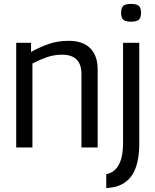

<svg xmlns="http://www.w3.org/2000/svg" viewBox="-20 -755 795 983"><path d="M63 0V-536H139V-489Q188 -516 233 -531Q278 -546 331 -546Q404 -546 442 -508Q480 -470 480 -399V0H397V-376Q397 -475 298 -475Q257 -475 221 -462.5Q185 -450 146 -430V0ZM651 -644Q623 -644 611.5 -654Q600 -664 600 -689Q600 -715 611 -725Q622 -735 651 -735Q679 -735 690.5 -725Q702 -715 702 -689Q702 -664 690.5 -654Q679 -644 651 -644ZM693 -536V-20Q693 72 665 126.5Q637 181 576 200Q553 206 524 208V137Q536 135 548 129Q579 113 594.5 76Q610 39 610 -24V-536Z"/></svg>

Font: Georama
Style: Regular
Weight: 400
Designer: Jean-Baptiste Levee
Foundry: Production Type
Version: Version 1.000